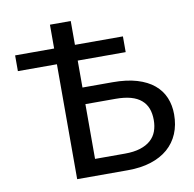

<svg xmlns="http://www.w3.org/2000/svg" viewBox="-80 -797 885 877"><g transform="rotate(-10 362.5 -358.0)"><path d="M444 -408Q509.5 -408 557 -393.8Q604.5 -379.5 635.2 -353.8Q666 -328 680.8 -292.5Q695.5 -257 695.5 -215Q695.5 -165.5 678.8 -125.8Q662 -86 629.8 -58Q597.5 -30 550.5 -15Q503.5 0 443.5 0H208V-533H27V-606H208V-716.5H304.5V-606H527V-533H304.5V-408ZM443.5 -77Q485 -77 514.8 -86.5Q544.5 -96 563.2 -112.8Q582 -129.5 590.8 -153.2Q599.5 -177 599.5 -205.5Q599.5 -235.5 590.8 -258.8Q582 -282 563.2 -298.2Q544.5 -314.5 515 -322.8Q485.5 -331 444 -331H304.5V-77Z"/></g></svg>

Font: Lato
Style: Regular
Weight: 400
Designer: Lukasz Dziedzic with Adam Twardoch and Botio Nikoltchev
Foundry: tyPoland Lukasz Dziedzic
Version: Version 2.010; 2014-09-01; http://www.latofonts.com/; ttfaut